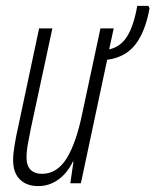

<svg xmlns="http://www.w3.org/2000/svg" viewBox="-20 -627 532 657"><path d="M110.8 9.8Q71.3 9.8 48.1 -12.9Q24.9 -35.6 24.9 -79.6Q24.9 -101.6 30.3 -132.8Q35.6 -164.1 42 -191.9L113.8 -529.8H159.2L85.9 -189Q80.6 -162.6 75.7 -136.2Q70.8 -109.9 70.8 -87.9Q70.8 -60.1 84.7 -46.1Q98.6 -32.2 123.5 -32.2Q175.3 -32.2 208.3 -85.4Q241.2 -138.7 262.2 -242.2L323.7 -529.8H369.1L353.5 -458Q392.1 -466.3 414.8 -502.2Q437.5 -538.1 449.7 -606.9H487.8L491.7 -598.6Q477.5 -519 443.4 -474.9Q409.2 -430.7 346.7 -422.4L256.8 0H220.7L231.4 -74.2H229.5Q210 -34.2 179.2 -12.2Q148.4 9.8 110.8 9.8Z"/></svg>

Font: Open Sans Condensed Light
Style: Italic
Weight: 300
Width: 3
Italic angle: -12°
Designer: Monotype Design Team
Foundry: Monotype Imaging Inc.
Version: Version 3.000; ttfautohint (v1.8.4)